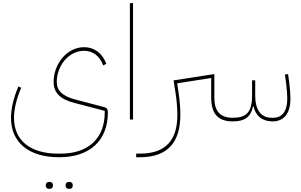

<svg xmlns="http://www.w3.org/2000/svg" viewBox="-20 -760 1912 1221"><path d="M418 441H422C434 441 443 434 443 419C443 404 434 397 422 397H418C406 397 397 404 397 419C397 434 406 441 418 441ZM292 441H296C308 441 317 434 317 419C317 404 308 397 296 397H292C280 397 271 404 271 419C271 434 280 441 292 441ZM357 240C551 240 666 134 666 -45C666 -66 660 -74 642 -79L456 -128C377 -149 341 -184 341 -239C341 -341 416 -437 515 -437C571 -437 616 -402 636 -344L656 -354C632 -421 580 -460 515 -460C405 -460 321 -353 321 -239C321 -171 362 -129 451 -106L646 -55V-45C646 120 542 217 365 217H349C173 217 69 133 69 -10C69 -66 85 -133 115 -202L97 -210C68 -143 50 -72 50 -10C50 147 164 240 357 240Z M806 0H826V-740H806Z M846 240H870C1053 240 1127 138 1127 -31C1127 -66 1123 -119 1118 -154L1107 -230L1323 -264V-141C1323 -36 1366 12 1461 12C1532 12 1575 -13 1589 -84H1592C1605 -24 1647 12 1713 12C1781 12 1827 -32 1827 -134C1827 -159 1824 -198 1819 -238L1812 -289L1792 -286L1799 -235C1804 -197 1807 -158 1807 -134C1807 -47 1770 -11 1718 -11H1708C1638 -11 1603 -63 1603 -151V-249H1583V-151C1583 -46 1546 -11 1461 -11C1380 -11 1343 -52 1343 -141V-289L1084 -249L1099 -151C1104 -117 1108 -65 1108 -30C1108 123 1042 217 870 217H846Z"/></svg>

Font: IBM Plex Arabic Thin
Style: Regular
Weight: 100
Designer: Mike Abbink, Paul van der Laan, Pieter van Rosmalen, Wael Morcos, Khajak Apelian
Foundry: Bold Monday
Version: Version 1.0